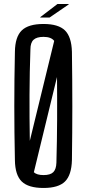

<svg xmlns="http://www.w3.org/2000/svg" viewBox="-20 -926 431 953"><path d="M196 7Q121 7 88 -25Q55 -57 54 -131Q51 -269 51 -400Q51 -531 54 -669Q55 -743 88 -775Q121 -807 196 -807Q270 -807 302.5 -775Q335 -743 337 -669Q339 -530 339 -399.5Q339 -269 337 -131Q335 -57 302.5 -25Q270 7 196 7ZM131 -681Q127 -570 126.5 -456Q126 -342 128 -227L249 -723Q234 -743 196 -743Q162 -743 146.5 -728.5Q131 -714 131 -681ZM196 -57Q230 -57 244.5 -71.5Q259 -86 260 -119Q263 -226 263.5 -332.5Q264 -439 263 -544L148 -71Q163 -57 196 -57ZM180 -839V-841L265 -906H321V-904L226 -839Z"/></svg>

Font: Big Shoulders Display Medium
Style: Regular
Weight: 500
Designer: Patric King
Foundry: XO Type Co
Version: Version 1.000; ttfautohint (v1.8.2)